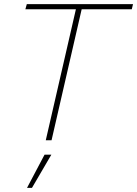

<svg xmlns="http://www.w3.org/2000/svg" viewBox="-20 -680 665 931"><path d="M625 -660 619 -635H376L230 0H202L348 -635H103L110 -660ZM229 70 135 231H111L196 70Z"/></svg>

Font: Elaine Sans ExtraLight
Style: Italic
Weight: 275
Italic angle: -13°
Designer: Wei Huang
Foundry: Wei Huang
Version: Version 2.001;December 24, 2019;FontCreator 12.0.0.2547 64-b